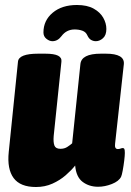

<svg xmlns="http://www.w3.org/2000/svg" viewBox="-20 -740 523 769"><path d="M124 9Q61 9 34.5 -27Q8 -63 15 -131L52 -493Q55 -525 133 -525H161Q197 -525 212.5 -517Q228 -509 226 -493L195 -195Q193 -170 198 -157Q203 -144 222 -144Q238 -144 249.5 -151.5Q261 -159 269 -166L302 -483Q306 -525 384 -525H404Q480 -525 476 -483L441 -165Q438 -143 452 -143Q458 -143 463 -145Q468 -147 472 -147Q476 -147 478 -143.5Q480 -140 480 -127Q480 -117 477.5 -96.5Q475 -76 471.5 -57Q468 -38 465 -32Q456 -14 428 -3Q400 8 373 8Q337 8 311 -11.5Q285 -31 281 -77Q266 -58 243 -38Q220 -18 190 -4.5Q160 9 124 9ZM288 -720Q329 -720 355 -705.5Q381 -691 393.5 -669Q406 -647 406 -624Q406 -599 392.5 -587Q379 -575 364 -575Q354 -575 345 -580Q336 -585 330 -598Q324 -612 310 -617Q296 -622 279 -622Q246 -622 226 -595Q211 -575 190 -575Q178 -575 166 -584.5Q154 -594 154 -610Q154 -658 191 -689Q228 -720 288 -720Z"/></svg>

Font: Asap Condensed Condensed Black
Style: Italic
Weight: 900
Width: 3
Italic angle: -6°
Designer: Pablo Cosgaya
Foundry: Omnibus-Type
Version: Version 3.001; ttfautohint (v1.8.4.7-5d5b)